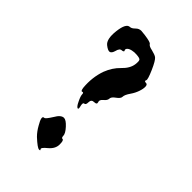

<svg xmlns="http://www.w3.org/2000/svg" viewBox="-169 -813 646 646"><g transform="rotate(45 154.0 -490.0)"><path d="M107 -753Q96 -753 88 -745Q78 -735 71 -735Q53 -735 48 -692.5Q43 -650 60 -637Q74 -626 81.5 -627.5Q89 -629 93 -643Q97 -660 107 -660Q111 -660 113.5 -662Q116 -664 114 -666Q111 -671 115.5 -676Q120 -681 130.5 -683.5Q141 -686 152 -685Q168 -684 171 -679.5Q174 -675 172 -659Q169 -637 147 -616Q126 -596 114 -565Q100 -525 104 -480Q106 -466 110 -467Q117 -470 117 -462Q117 -453 126 -435Q134 -418 140 -417Q145 -416 141 -430Q138 -444 144 -444Q151 -444 151 -457Q151 -471 164 -471Q177 -471 174 -480Q170 -489 181 -498Q192 -507 192 -515Q192 -524 205 -533Q219 -543 219 -551Q219 -561 231 -578Q240 -591 245 -605.5Q250 -620 249.5 -630Q249 -640 242 -640Q232 -640 236 -647Q239 -652 225 -684Q211 -716 202 -723Q195 -728 178 -732Q162 -735 158 -742Q155 -747 126 -751Q110 -753 107 -753ZM130 -362Q116 -362 103 -339Q88 -315 83 -315Q69 -315 88 -283Q98 -265 111 -252Q138 -227 146 -227Q153 -227 149 -231Q144 -236 164 -252Q183 -268 183 -288Q183 -308 177 -308Q171 -308 171 -317Q171 -328 155.5 -345Q140 -362 130 -362Z"/></g></svg>

Font: Daniel
Style: Regular
Weight: 400
Version: Version 1.1